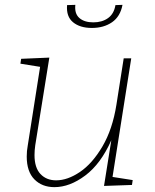

<svg xmlns="http://www.w3.org/2000/svg" viewBox="-20 -763 636 790"><path d="M443 -35 526 -22 523 -2 408 2 438 -186Q395 -89 331 -41Q267 7 204 7Q153 7 121.5 -25Q90 -57 90 -119Q90 -142 94 -163L145 -488L64 -501L67 -521L183 -526L125 -165Q122 -144 122 -125Q122 -73 146.5 -47Q171 -21 211 -21Q258 -21 309 -55.5Q360 -90 401.5 -160.5Q443 -231 459 -332L489 -523H520ZM256 -742 290 -743Q286 -707 306.5 -689Q327 -671 364 -671Q400 -671 424.5 -688.5Q449 -706 455 -742L484 -743Q475 -695 441 -671.5Q407 -648 358 -648Q309 -648 280.5 -671.5Q252 -695 256 -742Z"/></svg>

Font: Bitter Pro ExtraLight
Style: Italic
Weight: 275
Italic angle: -9°
Designer: Sol Matas, and Bitter project Authors
Foundry: Sol Matas
Version: Version 1.010